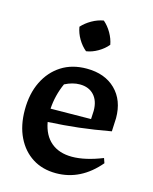

<svg xmlns="http://www.w3.org/2000/svg" viewBox="-112 -806 708 891"><g transform="rotate(15 241.5 -361.0)"><path d="M243 10Q178 10 130 -20.5Q82 -51 55 -106.5Q28 -162 28 -237Q28 -315 56.5 -373Q85 -431 136 -463.5Q187 -496 257 -496Q344 -496 395.5 -445.5Q447 -395 447 -309L444 -245Q361 -230 291.5 -222Q222 -214 145 -210Q156 -148 194.5 -115.5Q233 -83 295 -83Q358 -83 441 -116L449 -93Q362 10 243 10ZM173 -398Q146 -338 142 -273L336 -275L338 -315Q338 -363 313 -390Q288 -417 245 -417Q210 -417 173 -398ZM275 -732Q297 -713 312.5 -686Q328 -659 333 -631Q315 -609 287.5 -593Q260 -577 232 -573Q210 -591 194 -618Q178 -645 173 -675Q192 -696 219 -711.5Q246 -727 275 -732Z"/></g></svg>

Font: Piazzolla SemiBold
Style: Regular
Weight: 600
Designer: Juan Pablo del Peral
Foundry: Huerta Tipografica
Version: Version 1.330